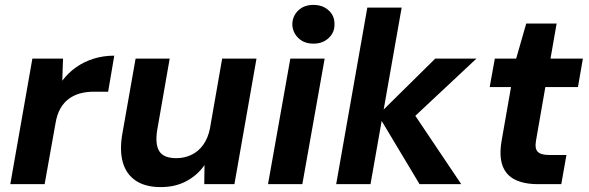

<svg xmlns="http://www.w3.org/2000/svg" viewBox="-20 -751 2403 783"><path d="M22 0 112 -512H237L234 -422Q259 -455 291.5 -477.5Q324 -500 363 -512Q402 -524 446 -524L421 -377H362Q334 -377 308.5 -370.5Q283 -364 262 -349Q241 -334 226.5 -309Q212 -284 206 -246L162 0Z M636 12Q573 12 534 -14Q495 -40 481 -88.5Q467 -137 479 -206L533 -512H672L621 -220Q612 -163 629.5 -134.5Q647 -106 699 -106Q732 -106 760.5 -119.5Q789 -133 808.5 -160Q828 -187 836 -226L886 -512H1026L936 0H813L814 -78Q786 -37 740.5 -12.5Q695 12 636 12Z M1073 0 1164 -512H1304L1213 0ZM1259 -573Q1220 -573 1196.5 -596Q1173 -619 1172 -652Q1173 -686 1196.5 -708.5Q1220 -731 1258 -731Q1296 -731 1320.5 -708.5Q1345 -686 1344 -652Q1345 -619 1320.5 -596Q1296 -573 1259 -573Z M1691 0 1522 -282 1755 -512H1923L1627 -235L1642 -326L1861 0ZM1351 0 1478 -720H1618L1491 0Z M2174 0Q2117 0 2080 -18.5Q2043 -37 2029 -76.5Q2015 -116 2026 -179L2064 -396H1977L1998 -512H2085L2126 -655H2250L2225 -512H2357L2337 -396H2204L2166 -178Q2160 -145 2173 -132Q2186 -119 2219 -119H2290L2269 0Z"/></svg>

Font: DM Sans 12pt ExtraBold
Style: Italic
Weight: 800
Italic angle: -10°
Version: Version 4.004;gftools[0.9.30]